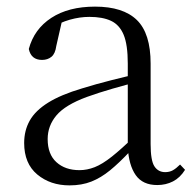

<svg xmlns="http://www.w3.org/2000/svg" viewBox="-20 -546 591 580"><path d="M190 14Q132 14 92.5 -19Q53 -52 53 -114Q53 -152 70 -182Q87 -212 125.5 -236Q164 -260 228 -279Q270 -292 315.5 -303.5Q361 -315 401 -324V-300Q361 -290 319.5 -278Q278 -266 242 -253Q177 -229 150.5 -197.5Q124 -166 124 -126Q124 -80 150.5 -56Q177 -32 220 -32Q243 -32 266 -41Q289 -50 318 -73Q347 -96 386 -134L393 -88H372Q340 -54 312.5 -31.5Q285 -9 256 2.5Q227 14 190 14ZM455 13Q411 13 390 -17Q369 -47 366 -101V-105V-354Q366 -411 353.5 -441Q341 -471 315.5 -483Q290 -495 250 -495Q221 -495 191 -486.5Q161 -478 129 -459L168 -486L150 -407Q147 -384 135.5 -374.5Q124 -365 107 -365Q74 -365 67 -398Q83 -458 135 -492Q187 -526 267 -526Q352 -526 393.5 -485.5Q435 -445 435 -354V-111Q435 -61 446.5 -43.5Q458 -26 479 -26Q492 -26 502 -31.5Q512 -37 524 -49L539 -33Q524 -9 502.5 2Q481 13 455 13Z"/></svg>

Font: Noto Serif SC ExtraLight Light
Style: Regular
Weight: 300
Version: Version 2.002-H1;hotconv 1.1.0;makeotfexe 2.6.0